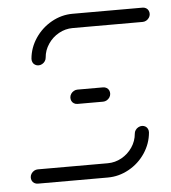

<svg xmlns="http://www.w3.org/2000/svg" viewBox="-43 -559 533 599"><g transform="rotate(-5 223.0 -259.5)"><path d="M391.1 -151.1Q397 -151.1 401.9 -148.1Q406.7 -145.2 409.1 -140Q411.5 -134.8 411.1 -128.9Q408.1 -94.1 388.3 -64.4Q368.5 -34.8 337.2 -17.4Q305.9 0 271.1 0H51.9Q45.9 0 40.9 -3Q35.9 -5.9 33.5 -11.1Q31.1 -16.3 31.5 -22.2Q31.9 -28.1 35.4 -33.3Q38.9 -38.5 44.3 -41.5Q49.6 -44.4 55.6 -44.4H274.8Q297.8 -44.4 318.1 -55.7Q338.5 -67 351.7 -86.5Q364.8 -105.9 366.7 -128.9Q367 -134.8 370.6 -140Q374.1 -145.2 379.6 -148.1Q385.2 -151.1 391.1 -151.1ZM301.1 -259.3Q300.7 -253.3 297.2 -248.1Q293.7 -243 288.3 -240Q283 -237 277 -237H196.7Q190.7 -237 185.7 -240Q180.7 -243 178.3 -248.1Q175.9 -253.3 176.3 -259.3Q176.7 -265.2 180.2 -270.4Q183.7 -275.6 189.1 -278.5Q194.4 -281.5 200.4 -281.5H280.7Q286.7 -281.5 291.7 -278.5Q296.7 -275.6 299.1 -270.4Q301.5 -265.2 301.1 -259.3ZM86.3 -367.4Q80.4 -367.4 75.4 -370.4Q70.4 -373.3 68 -378.5Q65.6 -383.7 65.9 -389.6Q68.9 -424.4 88.9 -454.1Q108.9 -483.7 140 -501.1Q171.1 -518.5 205.9 -518.5H425.2Q431.1 -518.5 436.1 -515.6Q441.1 -512.6 443.5 -507.4Q445.9 -502.2 445.6 -496.3Q445.2 -490.4 441.7 -485.2Q438.1 -480 432.8 -477Q427.4 -474.1 421.5 -474.1H202.2Q179.3 -474.1 158.9 -462.8Q138.5 -451.5 125.4 -432Q112.2 -412.6 110.4 -389.6Q110 -383.7 106.5 -378.5Q103 -373.3 97.6 -370.4Q92.2 -367.4 86.3 -367.4Z"/></g></svg>

Font: 26F Galaxy Sans Oblique
Style: Regular
Weight: 400
Italic angle: -5°
Designer: C₂₉H₂₅N₃O₅
Version: Version 1.200;FEAKit 1.0